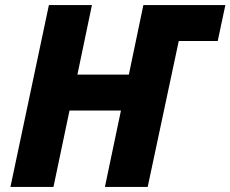

<svg xmlns="http://www.w3.org/2000/svg" viewBox="-20 -734 905 754"><path d="M21 0 172 -714H341L284 -441H486L543 -714H865L835 -573H682L560 0H392L455 -300H253L190 0Z"/></svg>

Font: Noto Sans ExtraBold
Style: Italic
Weight: 800
Italic angle: -12°
Designer: Monotype Design Team
Foundry: Monotype Imaging Inc.
Version: Version 2.013; ttfautohint (v1.8.4.7-5d5b)